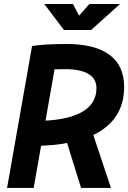

<svg xmlns="http://www.w3.org/2000/svg" viewBox="-20 -918 626 938"><path d="M78.6 -205.1 94.7 -327.1H149.4Q298.2 -327.1 374.7 -367.7Q451.2 -408.2 451.2 -487.3Q451.2 -533.2 412.5 -556.6Q373.9 -580.1 298.8 -580.1Q190.4 -580.1 120.6 -570.3L136.7 -693.4Q202.5 -703.1 305.2 -703.1Q443.8 -703.1 515.1 -650.1Q586.4 -597.1 586.4 -493.7Q586.4 -351.6 471.6 -278.3Q356.9 -205.1 133.3 -205.1ZM14.6 0 136.7 -693.4H266.6L144.5 0ZM376 0 280.3 -307.6H419.4L522 0ZM292.5 -771.5 196.3 -898.4H336.4L370.1 -834.5H360.4L416.5 -898.4H566.4L425.3 -771.5Z"/></svg>

Font: Cascadia Mono NF
Style: Italic
Weight: 400
Italic angle: -10°
Monospace: yes
Designer: Aaron Bell
Foundry: Saja Typeworks
Version: Version 2404.023